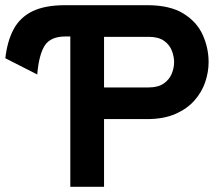

<svg xmlns="http://www.w3.org/2000/svg" viewBox="-26 -720 846 740"><path d="M117.5 -433 -5.5 -495.5Q2 -561.5 26.5 -607.2Q51 -653 99 -676.5Q147 -700 225.5 -700H365V-579.5H227.5Q169 -579.5 146.5 -544.5Q124 -509.5 117.5 -433ZM245 0V-700H541Q629 -700 681 -667.8Q733 -635.5 755.5 -585.2Q778 -535 778 -480.5Q778 -442.5 765 -403.8Q752 -365 723.5 -332.8Q695 -300.5 649.8 -280.8Q604.5 -261 541 -261H375V0ZM375 -383H547Q583 -383 604.5 -397.8Q626 -412.5 635.5 -435Q645 -457.5 645 -480.5Q645 -501.5 636.5 -524.2Q628 -547 606.5 -562.5Q585 -578 547 -578H375Z"/></svg>

Font: Undotted
Style: Bold
Weight: 700
Designer: Delve Withrington, Dave Bailey, Thomas Jockin
Foundry: Delve Fonts LLC
Version: Version 4.000